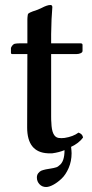

<svg xmlns="http://www.w3.org/2000/svg" viewBox="-20 -605 370 770"><path d="M165 145Q148.9 145 138.4 133.8Q127.9 122.6 127.9 106.9Q127.9 96.2 133.8 89.1Q139.6 82 146.2 79.3Q152.8 76.7 164.1 74.2Q167.5 73.7 174.1 72.5Q180.7 71.3 184.1 70.8Q196.8 68.8 202.1 66.9Q210.4 65.4 216.8 59.1Q238.8 44.4 238.8 -2.9Q216.3 6.3 189.9 9.8H171.9Q88.9 5.9 88.9 -94.2Q88.9 -288.1 89.8 -388.2H28.8Q23.9 -388.2 23.9 -394V-413.1Q31.2 -430.2 43.9 -430.2Q49.8 -431.2 62 -431.2H89.8Q89.8 -446.3 89.8 -461.4Q89.8 -476.6 89.8 -485.4Q89.8 -494.1 89.8 -503.4Q89.8 -512.7 89.8 -517.3Q89.8 -522 89.8 -527.1Q89.8 -532.2 90.1 -534.4Q90.3 -536.6 90.6 -539.3Q90.8 -542 91.1 -543.5Q91.3 -544.9 91.8 -546.9Q91.8 -549.8 94.2 -550.8Q97.7 -554.2 110.8 -559.1Q134.3 -566.4 147 -573.2Q169.4 -585 182.1 -585Q189.9 -585 189.9 -576.2Q186 -533.7 185.1 -467.8V-431.2H303.2Q311 -431.2 311 -424.8V-400.9Q311 -395 303.5 -391.6Q295.9 -388.2 287.1 -388.2H185.1V-138.2Q185.1 -120.6 186 -112.8Q187.5 -56.2 214.8 -51.8Q226.6 -50.3 238.8 -51.8Q273.4 -57.1 294.9 -73.2Q311.5 -67.4 313 -53.2Q295.9 -30.3 265.1 -16.1Q267.1 1.5 267.1 9.8Q267.1 41.5 255.4 68.6Q243.7 95.7 226.8 111.6Q210 127.4 193.4 136.2Q176.8 145 165 145Z"/></svg>

Font: Common Serif Medium
Style: Regular
Weight: 500
Designer: Philipp H. Poll, Khaled Hosny
Foundry: Stefan Peev, Context Ltd.
Version: Version 1.026